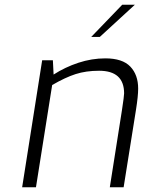

<svg xmlns="http://www.w3.org/2000/svg" viewBox="-20 -786 611 806"><path d="M157 -533H202L205 -473Q253 -504 309 -522.5Q365 -541 422 -541Q494 -541 527 -506.5Q560 -472 560 -414Q560 -383 551 -326L499 0H441L492 -324Q501 -383 501 -394Q501 -489 396 -489Q341 -489 297.5 -475Q254 -461 199 -429L131 0H73ZM493 -766H546L399 -631H363Z"/></svg>

Font: Exo Light
Style: Italic
Weight: 300
Italic angle: -9°
Designer: Natanael Gama
Foundry: Natanael Gama
Version: Version 1.500; ttfautohint (v1.6)